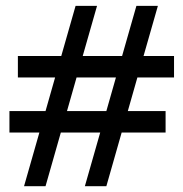

<svg xmlns="http://www.w3.org/2000/svg" viewBox="-20 -733 626 655"><path d="M208.5 -354H342.8L375.5 -468.8H241.2ZM41 -542H189L237.8 -712.9H311L262.2 -542H396.5L445.3 -712.9H518.6L469.7 -542H573.7V-468.8H448.7L416 -354H544.9V-280.8H395L342.8 -97.7H269.5L321.8 -280.8H187.5L135.3 -97.7H62L114.3 -280.8H12.2V-354H135.3L168 -468.8H41Z"/></svg>

Font: Andika Viet
Style: Regular
Weight: 400
Designer: Victor Gaultney, Annie Olsen, Julie Remington, Don Collingsworth, Eric Hays, Becca Hirsbrunner
Foundry: SIL International
Version: Version 5.000